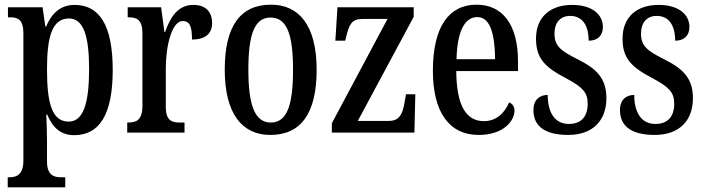

<svg xmlns="http://www.w3.org/2000/svg" viewBox="-20 -567 3012 821"><path d="M13 234H259V191H240C212 191 181 183 181 124V37C181 -8 179 -47 178 -77H182C204 -23 239 11 297 11C404 11 462 -75 462 -268C462 -461 404 -546 299 -546C237 -546 200 -508 177 -453H174L162 -536H14V-493H23C56 -493 80 -484 80 -424V120C80 182 49 191 20 191H13ZM274 -47C201 -47 181 -128 181 -271C181 -406 201 -488 275 -488C337 -488 361 -413 361 -272C361 -128 337 -47 274 -47Z M524 0H769V-43H749C715 -43 689 -51 689 -110V-276C689 -368 714 -477 761 -477C792 -477 801 -453 801 -398C859 -398 887 -424 887 -468C887 -515 861 -546 807 -546C742 -546 709 -496 686 -430H683L669 -536H526V-493H529C564 -493 589 -484 589 -425V-115C589 -52 562 -43 527 -43H524Z M1136 10C1266 10 1334 -81 1334 -269C1334 -456 1260 -547 1139 -547C1008 -547 941 -456 941 -269C941 -81 1015 10 1136 10ZM1138 -43C1068 -43 1042 -121 1042 -269C1042 -417 1067 -492 1137 -492C1208 -492 1233 -417 1233 -269C1233 -121 1209 -43 1138 -43Z M1399 0H1752L1756 -164H1716L1711 -135C1702 -76 1686 -50 1643 -50H1510L1749 -495V-536H1423L1414 -393H1456L1460 -409C1473 -462 1484 -486 1529 -486H1637L1399 -40Z M2027 10C2134 10 2180 -51 2180 -94C2180 -113 2170 -124 2157 -129C2138 -85 2104 -49 2049 -49C1973 -49 1932 -116 1931 -263H2195V-305C2195 -463 2128 -547 2018 -547C1899 -547 1831 -452 1831 -264C1831 -90 1899 10 2027 10ZM2097 -314H1932C1935 -429 1965 -494 2021 -494C2076 -494 2096 -422 2097 -314Z M2410 10C2514 10 2573 -51 2573 -147C2573 -233 2530 -274 2447 -315C2376 -351 2351 -371 2351 -424C2351 -469 2375 -499 2418 -499C2467 -499 2497 -463 2497 -393C2537 -393 2558 -416 2558 -452C2558 -502 2516 -546 2426 -546C2334 -546 2272 -495 2272 -402C2272 -316 2311 -279 2403 -231C2470 -195 2493 -172 2493 -124C2493 -70 2467 -37 2412 -37C2352 -37 2322 -87 2322 -161C2290 -161 2261 -143 2261 -96C2261 -26 2312 10 2410 10Z M2780 10C2884 10 2943 -51 2943 -147C2943 -233 2900 -274 2817 -315C2746 -351 2721 -371 2721 -424C2721 -469 2745 -499 2788 -499C2837 -499 2867 -463 2867 -393C2907 -393 2928 -416 2928 -452C2928 -502 2886 -546 2796 -546C2704 -546 2642 -495 2642 -402C2642 -316 2681 -279 2773 -231C2840 -195 2863 -172 2863 -124C2863 -70 2837 -37 2782 -37C2722 -37 2692 -87 2692 -161C2660 -161 2631 -143 2631 -96C2631 -26 2682 10 2780 10Z"/></svg>

Font: Noto Serif Devanagari ExtraCondensed Medium
Style: Regular
Weight: 500
Width: 2
Designer: Universal Thirst, Indian Type Foundry and the Monotype Design Team
Foundry: Monotype Imaging Inc.
Version: Version 2.004